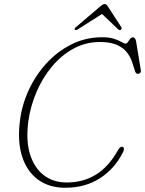

<svg xmlns="http://www.w3.org/2000/svg" viewBox="-20 -894 701 928"><path d="M574.5 -183Q580 -180 579 -172.2Q578 -164.5 573 -155.5Q533 -77 462 -31.8Q391 13.5 295 13.5Q218 13.5 164.2 -25.5Q110.5 -64.5 87 -137.2Q63.5 -210 76.5 -311Q86 -388 119.5 -460Q153 -532 205.8 -589.2Q258.5 -646.5 326.8 -680.2Q395 -714 474.5 -714Q509.5 -714 532.2 -706.2Q555 -698.5 568 -690.8Q581 -683 586.5 -683Q593 -683 598 -690.5Q603 -698 608.5 -705.8Q614 -713.5 622.5 -713.5Q633.5 -713.5 637.5 -695.5L661 -553Q662 -546.5 657.5 -541.8Q653 -537 647 -537Q637.5 -537 633.5 -547.5L619.5 -591.5Q603 -641.5 565.2 -666.2Q527.5 -691 463 -691Q394.5 -691 335.5 -659Q276.5 -627 231 -572.2Q185.5 -517.5 156.2 -449Q127 -380.5 117 -308Q104.5 -214.5 125.2 -148.2Q146 -82 192 -47Q238 -12 302.5 -12Q382.5 -12 444.5 -50.5Q506.5 -89 551.5 -170.5Q562 -189 574.5 -183ZM563.5 -750Q557.5 -746.5 551 -752.5L473 -826.5L356.5 -752.5Q346.5 -746.5 342.5 -750Q337 -754.5 346.5 -762.5L464 -862.5Q477.5 -874.5 486 -874.5Q494.5 -874.5 501.5 -862.5L566.5 -762.5Q571 -754.5 563.5 -750Z"/></svg>

Font: Fraunces 9pt S050 Thin
Style: Italic
Weight: 100
Italic angle: -16°
Version: Version 1.000; ttfautohint (v1.8.3)